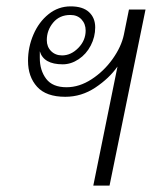

<svg xmlns="http://www.w3.org/2000/svg" viewBox="-20 -583 477 603"><path d="M349 -374Q323 -337 279.5 -308Q236 -279 185 -279Q125 -279 96.5 -310.5Q68 -342 68 -392Q68 -435 85 -474.5Q102 -514 132.5 -538.5Q163 -563 202 -563Q240 -563 259.5 -545Q279 -527 279 -497Q279 -467 265 -440Q251 -413 227 -397Q203 -381 177 -381Q117 -381 105 -422V-401Q105 -362 125 -335.5Q145 -309 189 -309Q229 -309 267.5 -334Q306 -359 333.5 -397.5Q361 -436 369 -474L385 -553H437L324 0H273ZM249 -487Q249 -508 236 -522Q223 -536 201 -536Q167 -536 147 -512Q127 -488 127 -457Q127 -436 140.5 -422.5Q154 -409 175 -409Q203 -409 226 -432.5Q249 -456 249 -487Z"/></svg>

Font: Taviraj ExtraLight
Style: Italic
Weight: 275
Italic angle: -12°
Designer: Katatrad Team
Foundry: CadsonDemak
Version: Version 1.001